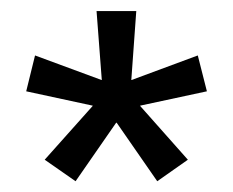

<svg xmlns="http://www.w3.org/2000/svg" viewBox="-20 -659 422 348"><path d="M117 -330.5 61 -369.5 148 -467V-467.5L27.5 -493.5L43.5 -558.5L164 -514H164.5L155 -639H227L218 -514H218.5L338.5 -558.5L355 -493.5L234 -467.5V-467L320.5 -369.5L265 -330.5L191.5 -436.5H190.5Z"/></svg>

Font: Anek Gurmukhi Medium
Style: Regular
Weight: 400
Version: Version 1.003